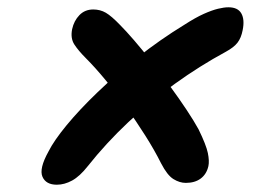

<svg xmlns="http://www.w3.org/2000/svg" viewBox="-20 -579 740 527"><path d="M136 -72Q106 -72 96.5 -94Q87 -116 113 -163Q128 -193 163 -235.5Q198 -278 248 -326Q298 -374 358.5 -422Q419 -470 486 -511Q517 -531 539.5 -541Q562 -551 578.5 -555Q595 -559 607 -559Q633 -559 642.5 -542Q652 -525 646 -496Q642 -475 632 -462Q622 -449 600 -437Q528 -398 460 -349Q392 -300 331.5 -243Q271 -186 221 -123Q199 -95 178 -83.5Q157 -72 136 -72ZM490 -77Q473 -77 456 -87.5Q439 -98 422 -131Q404 -167 379 -206.5Q354 -246 326 -285.5Q298 -325 269.5 -359.5Q241 -394 216 -419Q195 -440 184 -457Q173 -474 178 -499Q183 -522 198 -537.5Q213 -553 236 -553Q255 -553 270.5 -544Q286 -535 310 -510Q325 -495 348 -468.5Q371 -442 396.5 -409Q422 -376 447 -342Q472 -308 492.5 -277Q513 -246 525 -224Q546 -181 550.5 -159Q555 -137 552 -123Q547 -101 531 -89Q515 -77 490 -77Z"/></svg>

Font: Shantell Sans Light SemiBold
Style: Italic
Weight: 600
Italic angle: -11°
Version: Version 1.011;[c5ecc13dd]